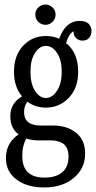

<svg xmlns="http://www.w3.org/2000/svg" viewBox="-20 -659 419 837"><path d="M133.8 -595.2Q133.8 -614.3 147.2 -626.7Q160.6 -639.2 178.2 -639.2Q195.8 -639.2 209 -626.7Q222.2 -614.3 222.2 -595.2Q222.2 -576.7 209 -563.7Q195.8 -550.8 178.2 -550.8Q160.6 -550.8 147.2 -563.7Q133.8 -576.7 133.8 -595.2ZM339.8 -481.9Q323.2 -481.9 312 -492.7Q300.8 -503.4 300.8 -520V-522.9Q279.3 -511.2 268.1 -471.2Q320.8 -428.7 320.8 -346.2Q320.8 -275.4 280 -232.7Q239.3 -189.9 180.2 -189.9Q133.8 -189.9 99.1 -215.8Q85 -196.8 85 -169.9Q85 -111.8 158.2 -111.8H210.9Q272.9 -111.8 312 -80.1Q351.1 -48.3 351.1 9.8Q351.1 75.7 301.5 116.9Q252 158.2 171.9 158.2Q98.6 158.2 52.2 123.8Q5.9 89.4 5.9 30.8Q5.9 -36.1 61 -73.2Q24.9 -99.6 24.9 -152.8Q24.9 -209.5 76.2 -238.8Q41 -280.3 41 -346.2Q41 -417 80.8 -459.5Q120.6 -502 180.2 -502Q211.9 -502 237.8 -490.2Q266.6 -567.9 326.2 -567.9Q342.8 -567.9 354 -563.2Q365.2 -558.6 370.1 -551Q375 -543.5 377 -537.1Q378.9 -530.8 378.9 -523.9Q378.9 -504.9 368.2 -493.4Q357.4 -481.9 339.8 -481.9ZM112.8 -346.2Q112.8 -293.5 132.8 -262.7Q152.8 -231.9 180.2 -231.9Q207.5 -231.9 228.3 -262.9Q249 -293.9 249 -346.2Q249 -398.4 228.3 -428.7Q207.5 -459 180.2 -459Q152.8 -459 132.8 -428.7Q112.8 -398.4 112.8 -346.2ZM204.1 -46.9H147Q119.6 -46.9 95.2 -55.2Q77.1 -25.4 77.1 21Q77.1 115.2 173.8 115.2Q224.1 115.2 251.5 91.8Q278.8 68.4 278.8 22.9Q278.8 -0.5 270 -16.1Q261.2 -31.7 246.8 -37.6Q232.4 -43.5 223.1 -45.2Q213.9 -46.9 204.1 -46.9Z"/></svg>

Font: Margherita
Style: Regular
Weight: 400
Designer: James Puckett
Foundry: Dunwich Type Founders
Version: Version 1.008;hotconv 1.0.109;makeotfexe 2.5.65596